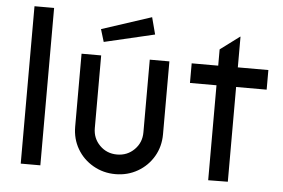

<svg xmlns="http://www.w3.org/2000/svg" viewBox="-51 -777 1263 858"><g transform="rotate(5 581.0 -348.0)"><path d="M70 -706H158V0H70Z M298 -186V-513H386V-187Q386 -141 417.5 -109.5Q449 -78 495 -78Q541 -78 572.5 -109.5Q604 -141 604 -187V-513H692V-186Q692 -131 666 -86.5Q640 -42 595 -16Q550 10 495 10Q441 10 395.5 -16Q350 -42 324 -86.5Q298 -131 298 -186ZM375 -630 598 -703 618 -627 392 -574Z M911 -425H792V-513H911V-586L998 -651L999 -650V-513H1136V-425H999V0L911 1Z"/></g></svg>

Font: Lineal
Style: Regular
Weight: 400
Designer: Created by Frank Adebiaye with contributions from Anton Moglia & Ariel Martín Pérez
Created by Frank ADEBIAYE with FontF
Foundry: Velvetyne Type Foundry
Version: Version 2.000